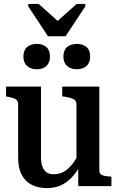

<svg xmlns="http://www.w3.org/2000/svg" viewBox="-20 -954 610 984"><path d="M226 -768H316L417 -921V-934H373L251 -825H300L178 -934H125V-921ZM190 -510V-151Q190 -121 197 -101Q204 -81 218.5 -71Q233 -61 256 -61Q283 -61 306 -73.5Q329 -86 349.5 -111.5Q370 -137 388 -176L391 -105Q370 -68 345.5 -42.5Q321 -17 290.5 -3.5Q260 10 221 10Q177 10 143.5 -6.5Q110 -23 91.5 -57.5Q73 -92 73 -146V-418Q73 -438 60.5 -445.5Q48 -453 20 -458L11 -460V-510ZM489 -510V-80Q489 -68 496 -61.5Q503 -55 516.5 -52.5Q530 -50 548 -49H551V0H381V-107L372 -115V-418Q372 -438 358 -445.5Q344 -453 316 -458L299 -460V-510ZM236 -664Q236 -632 217.5 -615.5Q199 -599 168 -599Q138 -599 119 -615.5Q100 -632 100 -664Q100 -697 119 -713Q138 -729 168 -729Q199 -729 217.5 -713Q236 -697 236 -664ZM442 -664Q442 -632 423 -615.5Q404 -599 374 -599Q343 -599 324 -615.5Q305 -632 305 -664Q305 -697 324 -713Q343 -729 374 -729Q404 -729 423 -713Q442 -697 442 -664Z"/></svg>

Font: Roboto Serif 28pt Condensed Medium
Style: Regular
Weight: 500
Width: 3
Designer: Greg Gazdowicz
Foundry: Commercial Type
Version: Version 1.008